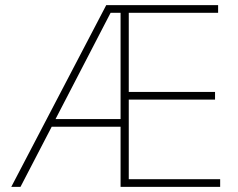

<svg xmlns="http://www.w3.org/2000/svg" viewBox="-20 -730 930 750"><path d="M24 0 395 -710H832V-680H483V-371H820V-341H483V-30H840V0H451V-235H182L60 0ZM451 -265V-680H412L197 -265Z"/></svg>

Font: Geist Thin
Style: Regular
Weight: 400
Designer: Basement.studio, Andrés Briganti, Mateo Zaragoza
Foundry: Basement.studio, Vercel, Andrés Briganti, Guido Ferreyra, Mateo Zaragoza
Version: Version 1.401